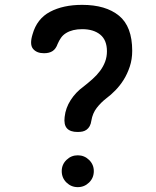

<svg xmlns="http://www.w3.org/2000/svg" viewBox="-20 -760 640 790"><path d="M234 -56Q234 -83 253.5 -102Q273 -121 300 -121Q327 -121 346.5 -102Q366 -83 366 -56Q366 -28 346.5 -9Q327 10 300 10Q273 10 253.5 -9Q234 -28 234 -56ZM114 -619Q132 -683 186 -711.5Q240 -740 318 -740Q415 -740 469.5 -695.5Q524 -651 524 -551Q524 -516 514 -486Q504 -456 489 -432Q474 -408 455 -388.5Q436 -369 417 -355Q395 -338 378 -316Q361 -294 356 -264Q354 -250 349 -241Q344 -232 336.5 -226.5Q329 -221 320 -219Q311 -217 299 -217Q269 -217 255.5 -232Q242 -247 246 -279Q250 -316 271 -348.5Q292 -381 324 -404Q343 -419 360.5 -434.5Q378 -450 391.5 -468Q405 -486 412.5 -506Q420 -526 420 -549Q420 -595 392.5 -617.5Q365 -640 318 -640Q298 -640 281.5 -636Q265 -632 252 -624Q239 -616 231 -604.5Q223 -593 217 -579Q210 -559 196.5 -550Q183 -541 161 -541Q131 -541 116 -559Q101 -577 114 -619Z"/></svg>

Font: Maple Mono Normal NL Medium
Style: Regular
Weight: 500
Monospace: yes
Designer: subframe7536
Version: Version 7.000